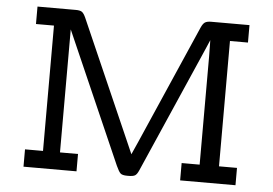

<svg xmlns="http://www.w3.org/2000/svg" viewBox="-50 -762 1181 830"><g transform="rotate(5 540.5 -347.5)"><path d="M80.1 0V-75.2H158.2V-619.1H80.1V-694.8H246.1Q264.2 -694.8 272.5 -689.5Q280.8 -684.1 289.1 -666L516.1 -148.9Q537.1 -102.1 540 -94.2L564 -147.9L790 -665Q797.9 -683.1 806.9 -689Q815.9 -694.8 834 -694.8H1000V-619.1H921.9V-75.2H1000V0H759.8V-75.2H837.9V-545.9L836.9 -615.2Q832 -603 822 -580.6Q812 -558.1 810.1 -553.2L580.1 -27.8Q572.3 -9.8 563.7 -4.9Q555.2 0 536.1 0H529.8Q508.8 0 501 -7.1Q493.2 -14.2 481.9 -39.1L231.9 -608.9V-75.2H310.1V0Z"/></g></svg>

Font: CMU Concrete
Style: Bold
Weight: 700
Version: Version 0.7.0